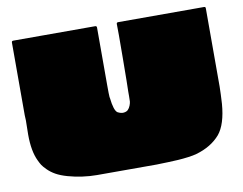

<svg xmlns="http://www.w3.org/2000/svg" viewBox="-71 -726 1042 822"><g transform="rotate(-10 450.0 -314.5)"><path d="M722 -15Q708 -11 685.5 -8Q663 -5 640 -3.5Q617 -2 597 -1.5Q577 -1 562 -0.5Q547 0 547 0H546H287Q257 0 224.5 -4.5Q192 -9 162 -17.5Q132 -26 112.5 -37Q93 -48 79 -62Q65 -76 59.5 -84.5Q54 -93 48 -106Q27 -149 27 -222Q27 -232 27.5 -251Q28 -270 28 -283.5Q28 -297 27 -306V-622Q27 -629 34 -629H390Q397 -629 397 -622Q397 -530 397 -512Q397 -501 397 -454.5Q397 -408 397 -370Q397 -332 398 -320Q398 -318 399 -315Q405 -260 420 -250Q435 -242 447 -243.5Q459 -245 465 -251Q472 -258 476 -268.5Q480 -279 480.5 -286Q481 -293 481 -308.5Q481 -324 481 -328Q482 -350 483 -474.5Q484 -599 483 -622Q483 -629 490 -629H864Q870 -629 870 -622V-281Q870 -273 869 -247.5Q868 -222 867 -208Q860 -119 826 -78Q788 -34 722 -15Z"/></g></svg>

Font: Cubao Free Wide
Style: Wide
Weight: 400
Designer: Aaron Amar
Version: Version 001.001